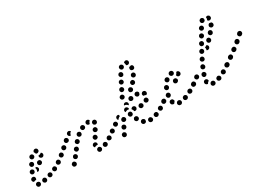

<svg xmlns="http://www.w3.org/2000/svg" viewBox="-31 -1128 2346 1723"><g transform="rotate(-30 1142.0 -266.5)"><path d="M39 26Q30 30 22 27H21Q17 25 14 22Q11 19 9 15Q7 11 7 7Q7 2 8 -2Q11 -11 20 -15Q28 -19 37 -15Q41 -14 45 -11Q48 -8 50 -4Q50 -3 51 -2Q51 -1 51 0Q51 4 52 8Q52 10 51 11Q51 12 50 14Q47 22 39 26ZM115 14Q120 6 118 -3Q117 -7 115 -11Q112 -15 109 -17Q105 -20 101 -21Q96 -21 92 -21Q83 -19 77 -11Q72 -3 74 6Q75 10 77 14Q80 18 84 20Q87 23 92 24Q96 24 100 24H101Q110 22 115 14ZM176 1Q180 -2 182 -6Q184 -10 184 -15Q184 -19 183 -23Q180 -32 171 -36Q163 -40 154 -37Q150 -36 147 -33Q143 -30 141 -26Q139 -22 139 -17Q139 -13 140 -9Q143 0 151 4Q160 8 169 5Q173 4 176 1ZM234 -22Q235 -22 235 -23Q239 -25 241 -28Q244 -32 245 -36Q247 -40 246 -45Q246 -49 243 -53Q239 -61 230 -64Q222 -66 214 -62Q205 -58 202 -49Q199 -40 204 -32Q206 -28 209 -25Q212 -22 217 -21Q221 -19 225 -20Q230 -20 234 -22Q234 -22 234 -22ZM-8 -59Q-6 -68 2 -73Q10 -78 19 -76Q23 -76 27 -73Q31 -71 33 -67Q36 -63 36 -59Q37 -54 36 -50Q36 -47 34 -44Q33 -41 31 -39Q30 -39 28 -39Q19 -39 10 -35Q9 -34 7 -33Q-1 -36 -5 -43Q-9 -51 -8 -59ZM295 -59Q295 -59 295 -59Q303 -64 304 -74Q305 -83 300 -90Q294 -98 285 -99Q276 -100 269 -95Q261 -90 260 -81Q258 -72 263 -64Q269 -56 278 -55Q287 -53 295 -58Q295 -59 295 -59ZM81 -117Q80 -109 77 -101Q76 -98 74 -95Q79 -94 84 -95Q89 -95 93 -98Q97 -101 99 -105Q102 -108 103 -113Q103 -117 103 -121Q102 -126 99 -130Q97 -133 93 -136Q89 -138 85 -139Q82 -137 78 -136Q78 -136 77 -136Q77 -136 77 -135Q81 -127 81 -117ZM15 -110Q11 -119 15 -127Q19 -136 27 -139Q36 -143 44 -139Q49 -137 52 -134Q55 -131 57 -127Q58 -123 58 -118Q58 -114 56 -110Q55 -106 51 -102Q48 -99 44 -98Q41 -96 37 -96Q33 -96 29 -97Q29 -97 28 -97Q27 -97 27 -98Q27 -98 27 -98Q18 -101 15 -110ZM157 -156Q157 -166 151 -173Q151 -173 151 -173Q151 -173 151 -173Q149 -175 147 -177Q140 -181 133 -180Q125 -180 120 -175H119Q116 -172 114 -168Q112 -164 112 -159Q112 -155 113 -151Q114 -146 117 -143Q124 -136 133 -135Q142 -135 149 -141Q156 -147 157 -156ZM44 -173Q46 -164 55 -159Q63 -155 72 -158Q81 -161 85 -169Q89 -177 87 -186Q84 -195 76 -199Q72 -201 67 -202Q63 -202 58 -201Q54 -200 51 -197Q47 -194 45 -190Q41 -182 44 -173ZM200 -216Q197 -225 189 -229Q188 -229 188 -229Q188 -229 188 -229Q185 -226 181 -224Q173 -219 164 -218Q161 -218 158 -218Q154 -210 157 -201Q160 -193 168 -189Q176 -184 185 -187Q194 -190 198 -198Q203 -207 200 -216ZM80 -227Q78 -231 78 -235Q78 -240 79 -244Q80 -248 83 -251Q86 -255 90 -257Q94 -259 99 -259Q103 -260 108 -258Q112 -257 115 -254Q122 -248 123 -238Q124 -229 117 -222Q112 -216 105 -215Q97 -213 90 -217Q89 -218 87 -219Q87 -219 86 -219Q86 -219 86 -220Q82 -223 80 -227ZM148 -283Q156 -287 165 -285Q169 -284 173 -281Q176 -278 179 -274Q181 -270 181 -266Q182 -261 181 -257Q178 -248 170 -244Q162 -239 153 -241Q151 -242 149 -243Q146 -244 145 -246Q143 -252 140 -258Q139 -261 136 -264Q136 -265 137 -266Q137 -268 137 -269Q140 -278 148 -283Z M420 16Q421 12 421 7Q420 3 418 -1Q416 -5 412 -8Q405 -14 396 -13Q386 -12 381 -4H380Q378 -1 376 4Q375 8 376 12Q376 17 378 21Q380 25 384 28Q387 30 392 32Q396 33 400 32Q405 32 409 30Q413 28 416 24Q418 20 420 16ZM680 20Q678 24 674 27Q671 29 666 30Q662 31 658 31H657Q648 29 643 22Q637 14 639 5Q639 1 642 -3Q644 -7 648 -10Q651 -12 655 -13Q660 -15 664 -14H665Q670 -13 675 -9Q680 -5 682 0Q683 4 684 8Q684 9 684 10Q683 11 683 12Q683 16 680 20ZM743 11Q746 8 748 4Q750 -1 750 -5Q749 -10 748 -14Q744 -22 735 -26Q727 -29 718 -26V-25Q714 -24 711 -21Q708 -17 706 -13Q704 -9 704 -5Q704 0 706 4Q710 13 718 16Q727 20 736 16Q740 14 743 11ZM805 -25Q808 -29 808 -33Q809 -38 809 -42Q808 -46 805 -50Q803 -54 799 -56Q795 -59 791 -60Q787 -61 782 -60Q778 -59 774 -57V-56Q766 -51 764 -42Q762 -33 767 -25Q773 -18 782 -16Q791 -14 799 -19Q803 -21 805 -25ZM463 -46Q462 -55 454 -61Q447 -67 438 -66Q428 -65 423 -57Q420 -54 419 -49Q417 -45 418 -41Q418 -36 421 -32Q423 -28 426 -26Q430 -23 434 -22Q439 -20 443 -21Q447 -21 451 -24Q455 -26 458 -29V-30Q464 -37 463 -46ZM627 -56H628Q632 -64 640 -67Q649 -70 658 -66Q666 -62 669 -54Q672 -45 668 -36Q668 -36 668 -36Q668 -36 668 -36Q668 -36 668 -36Q659 -37 651 -35Q642 -33 634 -28Q628 -33 626 -40Q624 -48 627 -56ZM861 -65Q863 -69 864 -73Q865 -78 864 -82Q863 -86 860 -90Q855 -98 846 -99Q837 -101 829 -95Q825 -93 823 -89Q820 -85 820 -81Q819 -76 820 -72Q821 -67 823 -64Q829 -56 838 -55Q847 -53 855 -58V-59Q859 -61 861 -65ZM302 -65Q304 -69 305 -73Q306 -78 305 -82Q304 -87 301 -90Q299 -94 295 -96Q291 -99 287 -100Q282 -100 278 -99Q274 -99 270 -96L269 -95Q262 -90 260 -81Q258 -72 264 -64Q266 -60 270 -58Q274 -56 278 -55Q282 -54 287 -55Q291 -56 295 -59H296Q299 -62 302 -65ZM504 -101Q503 -110 495 -116Q491 -118 487 -119Q483 -120 478 -120Q474 -119 470 -117Q466 -114 464 -111H463Q458 -103 459 -94Q461 -85 468 -79Q472 -77 476 -75Q481 -74 485 -75Q489 -76 493 -78Q497 -80 500 -84Q505 -92 504 -101ZM659 -100Q661 -91 669 -86Q673 -84 677 -83Q682 -83 686 -84Q690 -85 694 -88Q698 -90 700 -94Q705 -102 702 -111Q700 -120 692 -125Q688 -127 684 -128Q679 -129 675 -127Q670 -126 667 -124Q663 -121 661 -117Q656 -109 659 -100ZM360 -117Q361 -127 355 -134Q352 -137 348 -139Q344 -142 340 -142Q335 -142 331 -141Q327 -140 323 -137V-136Q315 -130 315 -121Q314 -112 320 -105Q326 -98 335 -97Q344 -96 351 -102H352Q359 -108 360 -117ZM544 -146Q545 -150 544 -154Q544 -159 542 -163Q540 -167 536 -170Q529 -175 520 -175Q511 -174 505 -166H504Q499 -159 499 -150Q500 -141 508 -135Q511 -132 515 -130Q520 -129 524 -130Q529 -130 532 -132Q536 -134 539 -138Q542 -141 544 -146ZM413 -164Q413 -173 407 -180Q401 -187 391 -187Q382 -188 375 -182L374 -181Q371 -178 369 -174Q367 -170 367 -166Q367 -161 368 -157Q370 -153 373 -149Q379 -142 388 -142Q397 -141 404 -147L405 -148Q412 -154 413 -164ZM692 -167Q692 -163 693 -158Q694 -154 697 -150Q700 -147 704 -145Q712 -140 721 -143Q730 -145 734 -153Q737 -157 737 -162Q738 -166 736 -171Q735 -175 732 -178Q730 -182 726 -184Q718 -189 709 -186Q700 -184 695 -176V-175Q693 -171 692 -167ZM592 -199Q593 -208 587 -215Q581 -222 571 -223Q562 -224 555 -218Q548 -212 547 -203Q546 -193 552 -186Q558 -179 567 -178Q577 -177 584 -183Q591 -189 592 -199ZM465 -209Q465 -218 459 -225Q453 -232 444 -233Q435 -234 428 -228L427 -227Q420 -221 419 -212Q418 -203 424 -195Q430 -188 440 -188Q449 -187 456 -193H457Q464 -199 465 -209ZM721 -228Q721 -237 729 -243Q736 -249 745 -248Q754 -248 760 -240Q766 -233 765 -224Q764 -214 757 -208Q750 -203 741 -203Q739 -204 738 -204Q736 -204 734 -205Q734 -205 733 -206Q726 -209 723 -215Q720 -221 721 -228ZM636 -217Q632 -215 627 -215Q623 -214 618 -216Q614 -218 611 -221Q608 -224 606 -228Q602 -236 605 -245Q609 -254 617 -258Q621 -259 626 -260Q630 -260 635 -258Q639 -257 642 -254Q645 -250 647 -246Q647 -246 648 -245Q648 -245 648 -244Q648 -243 649 -241Q650 -234 647 -227Q643 -220 636 -217ZM475 -249Q475 -254 476 -258Q478 -262 481 -265Q484 -269 488 -271H489Q493 -273 497 -273Q502 -273 506 -272Q510 -270 513 -267Q517 -265 519 -260Q516 -258 513 -256Q506 -250 503 -241Q500 -235 499 -228Q492 -227 486 -231Q480 -234 477 -241Q475 -245 475 -249ZM694 -232Q685 -231 677 -237Q670 -243 669 -252Q669 -262 675 -269Q681 -276 690 -277Q698 -277 705 -273Q712 -268 714 -260Q707 -255 703 -247Q700 -240 698 -233Q697 -232 696 -232Q695 -232 694 -232Z M1201 27Q1205 25 1208 21Q1211 18 1212 14Q1213 9 1213 5Q1212 -4 1205 -10Q1198 -17 1189 -16Q1184 -16 1180 -14Q1176 -12 1173 -8Q1170 -5 1169 -1Q1167 4 1168 8Q1168 17 1175 23Q1182 30 1192 29Q1197 29 1201 27ZM941 -1Q938 -10 929 -14Q925 -16 921 -17Q916 -17 912 -16Q908 -14 905 -11Q901 -9 899 -5V-4Q895 4 898 13Q900 22 909 26Q913 28 917 28Q922 29 926 27Q930 26 934 23Q937 20 939 16Q943 8 941 -1ZM1272 8Q1276 5 1278 1Q1279 -3 1280 -7Q1280 -12 1278 -16Q1275 -25 1267 -29Q1258 -32 1249 -29Q1245 -28 1242 -25Q1238 -22 1236 -17Q1234 -13 1234 -9Q1234 -4 1236 0Q1239 9 1247 12Q1256 16 1265 13Q1269 11 1272 8ZM1138 8Q1134 10 1129 11Q1125 11 1120 10Q1116 9 1113 6H1112Q1105 0 1104 -9Q1103 -19 1109 -26Q1112 -29 1116 -32Q1119 -34 1124 -34Q1128 -35 1133 -33Q1137 -32 1140 -29H1141Q1145 -26 1147 -22Q1149 -17 1149 -12Q1148 -10 1147 -7Q1146 -3 1146 1Q1145 1 1145 2Q1145 2 1144 3Q1142 6 1138 8ZM1340 -33Q1342 -42 1338 -50Q1333 -58 1324 -60Q1315 -63 1307 -58L1306 -57Q1298 -53 1296 -44Q1294 -34 1299 -27Q1301 -23 1305 -20Q1308 -17 1313 -16Q1317 -15 1321 -16Q1326 -17 1330 -19Q1338 -24 1340 -33ZM972 -54Q973 -58 971 -62Q970 -67 967 -70Q964 -73 960 -75Q956 -77 952 -78Q947 -78 943 -77Q939 -75 935 -72Q932 -70 930 -66V-65Q926 -57 928 -48Q931 -39 940 -35Q944 -33 948 -33Q953 -32 957 -34Q961 -35 964 -38Q968 -41 970 -45Q972 -49 972 -54ZM1078 -43Q1087 -41 1095 -45Q1099 -47 1102 -51Q1105 -54 1106 -59Q1107 -63 1107 -67Q1106 -72 1104 -76Q1102 -80 1098 -83Q1095 -85 1090 -87Q1086 -88 1082 -87Q1077 -87 1073 -85Q1069 -83 1067 -79Q1064 -76 1063 -71Q1061 -67 1062 -63Q1062 -58 1065 -54Q1069 -46 1078 -43ZM1397 -73Q1399 -82 1393 -90Q1391 -93 1387 -96Q1383 -98 1379 -99Q1374 -100 1370 -99Q1366 -98 1362 -95Q1358 -92 1356 -89Q1353 -85 1352 -81Q1352 -76 1353 -72Q1353 -67 1356 -64Q1359 -60 1362 -58Q1366 -55 1371 -54Q1375 -54 1379 -55Q1384 -56 1387 -58H1388Q1395 -64 1397 -73ZM864 -73Q866 -82 860 -90Q855 -98 846 -99Q837 -101 829 -95Q821 -90 820 -81Q818 -72 824 -64Q829 -56 838 -55Q847 -53 855 -59Q863 -64 864 -73ZM1005 -113Q1005 -117 1004 -121Q1003 -126 1000 -129Q997 -133 993 -135Q990 -137 985 -138Q981 -139 976 -137Q972 -136 969 -133Q965 -131 963 -127Q958 -118 960 -109Q963 -100 971 -96Q979 -91 988 -94Q997 -96 1002 -104Q1004 -108 1005 -113ZM910 -97Q914 -100 916 -104Q919 -107 920 -112Q920 -116 919 -121Q918 -125 916 -129Q913 -132 909 -135Q906 -137 901 -138Q897 -139 893 -138Q888 -137 885 -134H884Q884 -134 884 -134Q884 -134 884 -134Q877 -129 875 -120Q874 -110 879 -103Q881 -99 885 -97Q889 -94 893 -93Q898 -93 902 -94Q907 -95 910 -97ZM1047 -107Q1056 -103 1064 -106Q1073 -109 1077 -117Q1081 -126 1078 -135Q1075 -144 1067 -148Q1058 -152 1050 -149Q1045 -147 1042 -144Q1039 -142 1037 -137Q1035 -133 1035 -129Q1034 -125 1036 -120Q1039 -111 1047 -107ZM1163 -161Q1156 -154 1156 -145Q1156 -140 1158 -136Q1160 -132 1163 -129Q1166 -126 1171 -124Q1175 -122 1179 -123H1180Q1189 -123 1195 -129Q1202 -136 1202 -145Q1202 -150 1200 -154Q1198 -158 1195 -161Q1192 -164 1187 -166Q1183 -168 1179 -168H1178Q1169 -167 1163 -161ZM1090 -162Q1094 -169 1101 -173Q1108 -177 1116 -175Q1121 -174 1124 -171Q1128 -169 1130 -165Q1133 -161 1134 -157Q1134 -152 1133 -148Q1131 -139 1124 -134Q1116 -129 1107 -131H1106Q1105 -131 1104 -132Q1103 -132 1102 -132Q1101 -137 1100 -142H1099Q1097 -150 1091 -157Q1090 -158 1089 -159Q1089 -159 1090 -160Q1090 -160 1090 -160Q1090 -161 1090 -162ZM931 -158Q932 -167 940 -173Q944 -175 948 -176Q952 -177 957 -177Q959 -176 961 -175Q963 -174 965 -173Q965 -167 967 -161Q968 -160 968 -158Q967 -158 965 -158Q957 -155 950 -148Q944 -143 940 -136Q938 -137 937 -138Q935 -140 934 -141Q929 -149 931 -158ZM1224 -177Q1226 -181 1230 -183V-184Q1237 -189 1247 -188Q1256 -187 1261 -179Q1264 -176 1265 -171Q1266 -167 1266 -162Q1265 -158 1263 -154Q1260 -150 1257 -148L1256 -147Q1249 -142 1240 -143Q1230 -145 1225 -152Q1224 -153 1224 -153Q1224 -154 1223 -155Q1222 -159 1221 -162Q1221 -162 1221 -163Q1220 -164 1220 -166Q1220 -167 1221 -169Q1221 -173 1224 -177ZM1045 -200Q1054 -201 1061 -196L1062 -195Q1067 -191 1070 -184Q1072 -178 1070 -171Q1064 -172 1059 -173Q1050 -173 1042 -170Q1036 -168 1030 -164Q1025 -170 1025 -178Q1025 -185 1030 -191Q1036 -199 1045 -200ZM1057 -238Q1065 -243 1074 -241Q1083 -239 1088 -232Q1093 -225 1092 -217Q1091 -209 1085 -203Q1081 -209 1075 -213Q1068 -219 1060 -221Q1054 -223 1047 -223Q1048 -227 1051 -231Q1053 -235 1057 -238ZM1240 -214Q1235 -222 1237 -231Q1240 -240 1248 -245Q1256 -250 1265 -247Q1274 -245 1279 -237V-236Q1284 -228 1281 -219Q1279 -210 1271 -206Q1270 -205 1269 -205Q1268 -204 1267 -204Q1259 -209 1250 -210Q1246 -211 1242 -211Q1242 -211 1241 -212Q1240 -213 1240 -214ZM1151 -234Q1156 -242 1154 -251Q1152 -260 1144 -265Q1136 -270 1127 -268Q1122 -267 1119 -264Q1115 -261 1113 -258Q1110 -254 1110 -249Q1109 -245 1110 -241Q1112 -231 1120 -227Q1128 -222 1137 -224Q1147 -226 1151 -234ZM1200 -230H1199Q1190 -231 1184 -237Q1177 -244 1177 -253Q1177 -258 1179 -262Q1181 -266 1184 -269Q1187 -272 1191 -274Q1195 -276 1200 -275Q1210 -275 1216 -269Q1223 -262 1223 -253Q1223 -252 1222 -252Q1222 -252 1222 -252Q1218 -245 1216 -237Q1216 -237 1216 -237Q1212 -234 1208 -232Q1204 -230 1200 -230ZM1049 -289Q1052 -280 1060 -276Q1069 -272 1078 -275Q1086 -278 1091 -286Q1095 -294 1092 -303Q1089 -312 1081 -316Q1072 -320 1063 -317Q1055 -314 1050 -306Q1046 -298 1049 -289ZM1192 -315Q1192 -324 1186 -331Q1186 -331 1186 -331Q1186 -331 1186 -331Q1185 -332 1185 -332Q1178 -338 1169 -339Q1161 -339 1154 -333Q1147 -327 1147 -317Q1146 -308 1152 -301Q1158 -294 1168 -294Q1177 -293 1184 -299Q1191 -305 1192 -315ZM1080 -365Q1080 -364 1080 -364Q1078 -359 1078 -355Q1079 -350 1081 -346Q1083 -342 1086 -339Q1089 -336 1094 -335Q1102 -332 1109 -336Q1117 -339 1121 -346Q1125 -355 1122 -364Q1119 -372 1111 -377Q1103 -381 1094 -378Q1085 -375 1081 -367V-366Q1080 -366 1080 -365ZM1240 -365Q1239 -374 1232 -380Q1232 -380 1232 -380Q1232 -380 1232 -380Q1230 -381 1229 -383Q1222 -387 1214 -385Q1206 -384 1201 -378H1200Q1194 -371 1195 -362Q1195 -353 1202 -346Q1209 -340 1219 -341Q1228 -341 1234 -348Q1240 -355 1240 -365ZM1110 -410Q1113 -401 1121 -397Q1129 -393 1138 -396Q1147 -399 1151 -407Q1155 -415 1152 -424Q1149 -433 1141 -437Q1132 -441 1124 -438Q1115 -435 1111 -427Q1107 -419 1110 -410ZM1278 -424Q1276 -433 1267 -438Q1267 -438 1267 -438Q1267 -438 1267 -438Q1263 -439 1260 -440Q1253 -441 1247 -438Q1240 -435 1237 -429Q1235 -425 1234 -420Q1234 -416 1235 -411Q1236 -407 1239 -404Q1242 -400 1246 -398Q1254 -394 1263 -396Q1272 -399 1276 -407Q1281 -415 1278 -424ZM1140 -471Q1143 -462 1151 -457Q1155 -455 1159 -455Q1164 -454 1168 -455Q1172 -457 1176 -459Q1179 -462 1181 -466Q1186 -474 1183 -483Q1181 -492 1172 -497Q1164 -501 1155 -499Q1146 -496 1142 -488Q1137 -480 1140 -471ZM1295 -496Q1289 -503 1280 -504Q1272 -500 1263 -499Q1263 -499 1262 -499Q1259 -496 1257 -493Q1255 -489 1255 -485V-484Q1253 -475 1259 -468Q1265 -461 1274 -460Q1284 -459 1291 -464Q1298 -470 1299 -479Q1300 -488 1295 -496ZM1177 -533Q1176 -542 1183 -549Q1183 -549 1183 -549Q1186 -552 1190 -554Q1194 -555 1199 -555Q1203 -556 1207 -554Q1212 -552 1215 -549Q1221 -543 1222 -533Q1222 -524 1215 -517Q1212 -514 1208 -512Q1204 -511 1200 -510Q1197 -510 1194 -511Q1191 -512 1189 -513Q1187 -514 1185 -516Q1185 -516 1184 -516Q1184 -516 1184 -517Q1177 -523 1177 -533ZM1257 -566Q1266 -567 1273 -561Q1281 -555 1281 -546Q1282 -537 1276 -530Q1270 -522 1261 -522Q1252 -521 1245 -527Q1244 -527 1244 -527Q1244 -527 1244 -527Q1244 -530 1244 -534Q1244 -543 1240 -552Q1240 -553 1239 -554Q1239 -555 1240 -556Q1241 -557 1242 -558Q1248 -565 1257 -566Z M1500 25Q1504 23 1507 20Q1510 17 1512 13Q1514 9 1514 5Q1514 -5 1508 -12Q1501 -18 1492 -19H1491Q1481 -19 1475 -12Q1468 -6 1468 3Q1468 8 1469 12Q1471 16 1474 19Q1477 23 1481 25Q1485 26 1490 26H1491Q1496 27 1500 25ZM1575 7Q1579 4 1581 0Q1583 -4 1583 -8Q1583 -13 1582 -17Q1578 -26 1570 -30Q1562 -34 1553 -31L1551 -30Q1543 -27 1539 -19Q1535 -10 1538 -1Q1541 7 1549 11Q1558 15 1566 12H1568Q1572 10 1575 7ZM1437 -11Q1432 -12 1428 -14Q1424 -16 1421 -19Q1418 -23 1417 -27Q1417 -28 1416 -29Q1414 -38 1418 -46Q1423 -54 1432 -57Q1436 -58 1440 -57Q1445 -57 1449 -55Q1453 -53 1455 -49Q1458 -46 1460 -41Q1460 -41 1460 -40Q1461 -38 1461 -35Q1461 -33 1461 -30Q1460 -29 1459 -29Q1452 -22 1449 -14Q1448 -13 1447 -13Q1446 -12 1445 -12Q1441 -11 1437 -11ZM1646 -33Q1648 -42 1644 -50Q1642 -54 1638 -57Q1634 -59 1630 -61Q1626 -62 1621 -61Q1617 -61 1613 -59L1612 -58Q1604 -53 1601 -44Q1599 -35 1603 -27Q1608 -19 1617 -17Q1626 -14 1634 -19H1635Q1643 -24 1646 -33ZM1706 -73Q1707 -82 1702 -90Q1697 -97 1687 -99Q1678 -100 1671 -95L1669 -94Q1662 -89 1660 -80Q1659 -71 1664 -63Q1666 -59 1670 -57Q1674 -54 1678 -54Q1683 -53 1687 -54Q1692 -55 1695 -57L1696 -58Q1704 -64 1706 -73ZM1395 -66Q1398 -69 1398 -74Q1399 -76 1399 -77Q1399 -79 1398 -81Q1395 -86 1394 -92Q1391 -95 1388 -97Q1384 -99 1380 -100Q1376 -101 1371 -100Q1367 -99 1363 -96L1362 -95Q1358 -93 1356 -89Q1354 -85 1353 -81Q1352 -77 1353 -72Q1354 -68 1357 -64Q1362 -56 1371 -55Q1380 -53 1388 -59H1389Q1393 -62 1395 -66ZM1419 -90Q1424 -83 1434 -81Q1438 -80 1442 -81Q1447 -82 1450 -85Q1454 -88 1456 -91Q1459 -95 1460 -100V-101Q1461 -110 1456 -118Q1451 -125 1441 -127Q1432 -129 1425 -123Q1417 -118 1415 -109V-107Q1414 -98 1419 -90ZM1437 -163Q1440 -154 1448 -150Q1457 -146 1466 -149Q1474 -153 1478 -161L1479 -163Q1483 -171 1479 -180Q1476 -188 1468 -192Q1459 -196 1450 -193Q1442 -190 1438 -181L1437 -180Q1433 -171 1437 -163ZM1580 -177Q1583 -186 1579 -194Q1575 -197 1573 -200Q1572 -201 1572 -202Q1567 -206 1560 -206Q1554 -207 1548 -204H1547Q1539 -199 1536 -191Q1533 -182 1537 -173Q1541 -165 1550 -162Q1559 -159 1567 -163L1568 -164Q1577 -168 1580 -177ZM1631 -234Q1630 -238 1627 -242Q1625 -245 1621 -247Q1617 -250 1612 -250Q1610 -250 1608 -250Q1605 -250 1603 -249Q1603 -249 1603 -248Q1600 -239 1594 -232Q1591 -228 1587 -225Q1588 -217 1593 -211Q1598 -206 1606 -204Q1610 -204 1615 -205Q1619 -206 1623 -208Q1626 -211 1629 -215Q1631 -218 1632 -223Q1632 -224 1632 -225Q1633 -230 1631 -234ZM1474 -229Q1474 -220 1481 -213Q1484 -210 1488 -208Q1492 -206 1496 -206Q1501 -206 1505 -208Q1509 -210 1512 -213L1513 -214Q1520 -220 1520 -230Q1520 -239 1513 -246Q1507 -252 1498 -252Q1488 -252 1482 -246L1481 -245Q1474 -238 1474 -229ZM1540 -275Q1534 -267 1535 -258Q1536 -249 1544 -243Q1551 -237 1560 -238H1562Q1571 -239 1577 -246Q1583 -254 1582 -263Q1581 -267 1579 -271Q1577 -275 1573 -278Q1570 -281 1566 -282Q1561 -283 1557 -283H1555Q1546 -282 1540 -275Z M1849 24Q1853 22 1856 19Q1859 16 1861 12Q1862 7 1862 3Q1862 -6 1855 -13Q1848 -19 1839 -19H1838Q1833 -18 1829 -17Q1825 -15 1822 -11Q1819 -8 1818 -4Q1816 0 1816 5Q1817 14 1823 20Q1830 27 1840 26H1841Q1845 26 1849 24ZM1922 8Q1926 5 1928 1Q1930 -4 1930 -8Q1930 -12 1929 -17Q1926 -25 1917 -30Q1909 -34 1900 -31L1899 -30Q1895 -29 1892 -26Q1888 -23 1886 -19Q1884 -15 1884 -10Q1884 -6 1885 -2Q1888 7 1897 11Q1905 15 1914 12H1915Q1919 10 1922 8ZM1779 -21Q1772 -27 1772 -36V-37Q1772 -47 1778 -53Q1784 -60 1794 -60Q1803 -61 1810 -54Q1817 -48 1817 -38V-37Q1817 -37 1817 -36Q1817 -36 1817 -35Q1811 -32 1806 -27Q1801 -21 1798 -15Q1797 -15 1796 -14Q1796 -14 1795 -14Q1786 -14 1779 -21ZM1992 -33Q1994 -42 1990 -50Q1985 -58 1976 -61Q1967 -63 1959 -58H1958Q1950 -53 1948 -44Q1945 -35 1950 -27Q1952 -23 1956 -21Q1959 -18 1964 -17Q1968 -16 1972 -16Q1977 -17 1981 -19H1982Q1990 -24 1992 -33ZM2047 -65Q2050 -68 2051 -73Q2051 -77 2050 -82Q2049 -86 2047 -90Q2044 -93 2041 -96Q2037 -98 2032 -99Q2028 -100 2024 -99Q2019 -98 2016 -95L2015 -94Q2007 -89 2006 -80Q2004 -71 2009 -63Q2015 -56 2024 -54Q2033 -52 2041 -58Q2045 -61 2047 -65ZM1704 -65Q1706 -69 1707 -74Q1708 -78 1707 -82Q1706 -87 1703 -90Q1701 -94 1697 -97Q1693 -99 1689 -100Q1684 -100 1680 -100Q1676 -99 1672 -96L1671 -95Q1667 -93 1665 -89Q1663 -85 1662 -81Q1661 -76 1662 -72Q1663 -68 1666 -64Q1671 -56 1680 -55Q1689 -53 1697 -59H1698Q1701 -62 1704 -65ZM1788 -95Q1792 -86 1801 -83Q1805 -82 1810 -82Q1814 -83 1818 -85Q1822 -87 1825 -90Q1828 -93 1829 -98H1830Q1833 -107 1828 -116Q1824 -124 1815 -127Q1807 -130 1798 -126Q1790 -121 1787 -113V-112Q1784 -103 1788 -95ZM1760 -108Q1762 -112 1763 -116Q1763 -121 1762 -125Q1761 -129 1758 -133Q1753 -140 1743 -141Q1734 -142 1727 -137L1726 -136Q1722 -133 1720 -129Q1718 -126 1717 -121Q1717 -117 1718 -112Q1719 -108 1722 -105Q1728 -97 1737 -96Q1746 -95 1754 -101Q1758 -104 1760 -108ZM1812 -161Q1816 -152 1824 -149Q1833 -145 1841 -148Q1850 -152 1854 -160V-161Q1858 -170 1854 -178Q1851 -187 1843 -191Q1834 -195 1825 -191Q1817 -188 1813 -179V-178Q1809 -170 1812 -161ZM1842 -242Q1838 -234 1841 -225Q1844 -216 1853 -212Q1861 -208 1870 -211Q1879 -214 1883 -222V-223Q1887 -232 1884 -240Q1881 -249 1873 -253Q1864 -257 1856 -254Q1847 -251 1843 -243ZM1872 -296Q1871 -292 1873 -287Q1874 -283 1877 -280Q1880 -276 1884 -274Q1892 -270 1901 -273Q1910 -275 1914 -284Q1916 -288 1917 -293Q1917 -297 1916 -302Q1915 -306 1912 -309Q1909 -313 1905 -315Q1897 -319 1888 -316Q1879 -314 1875 -305H1874Q1872 -301 1872 -296ZM1956 -320Q1957 -321 1958 -322Q1960 -321 1962 -320Q1964 -319 1966 -317Q1973 -310 1973 -301Q1972 -291 1966 -285L1965 -284Q1962 -281 1958 -280Q1953 -278 1949 -278Q1946 -278 1943 -279Q1940 -280 1937 -281Q1939 -286 1939 -290Q1940 -299 1938 -308Q1937 -310 1937 -311Q1938 -311 1939 -312Q1948 -314 1956 -320ZM2021 -351Q2021 -360 2014 -367Q2008 -373 1998 -373Q1989 -373 1983 -366L1982 -365Q1975 -358 1976 -349Q1976 -340 1983 -333Q1989 -327 1999 -327Q2008 -327 2014 -334L2015 -335Q2022 -342 2021 -351ZM1906 -349Q1908 -340 1916 -335Q1920 -333 1925 -333Q1929 -332 1933 -333Q1938 -335 1941 -337Q1945 -340 1947 -344V-345Q1952 -353 1949 -362Q1947 -371 1939 -376Q1935 -378 1930 -378Q1926 -379 1922 -378Q1917 -376 1914 -374Q1910 -371 1908 -367V-366Q1903 -358 1906 -349ZM2067 -404Q2067 -414 2059 -420Q2052 -425 2043 -425Q2034 -424 2028 -417L2027 -416Q2021 -409 2022 -399Q2023 -390 2030 -384Q2037 -378 2047 -379Q2056 -380 2062 -387V-388Q2068 -395 2067 -404ZM1943 -427H1942Q1940 -423 1939 -418Q1939 -414 1940 -410Q1941 -405 1944 -402Q1946 -398 1950 -396Q1958 -391 1967 -394Q1976 -396 1981 -404V-405H1982Q1986 -413 1984 -422Q1981 -431 1973 -436Q1965 -440 1956 -438Q1947 -436 1943 -428ZM2107 -464Q2105 -473 2097 -478Q2097 -478 2097 -478Q2097 -478 2096 -478Q2089 -478 2081 -480Q2076 -480 2073 -477Q2069 -474 2066 -470V-469Q2061 -461 2063 -452Q2066 -443 2074 -438Q2082 -433 2091 -436Q2100 -438 2105 -446V-447Q2110 -455 2107 -464ZM1974 -470Q1977 -461 1985 -456Q1993 -452 2002 -454Q2011 -457 2016 -465Q2021 -474 2018 -483Q2016 -492 2008 -496Q1999 -501 1991 -498Q1982 -496 1977 -488L1976 -487Q1972 -479 1974 -470ZM2093 -546Q2097 -547 2101 -546Q2106 -544 2109 -541Q2113 -539 2115 -535Q2115 -534 2115 -533Q2120 -525 2117 -516Q2114 -507 2105 -503Q2097 -499 2089 -502Q2080 -504 2076 -512Q2076 -512 2076 -512Q2080 -521 2081 -530Q2081 -536 2080 -541Q2081 -542 2082 -543Q2083 -543 2084 -544Q2088 -546 2093 -546ZM2015 -543Q2013 -539 2013 -534Q2013 -530 2014 -525Q2015 -521 2018 -518Q2025 -511 2034 -510Q2043 -510 2050 -516Q2050 -516 2051 -516Q2058 -522 2058 -532Q2059 -541 2053 -548Q2050 -551 2046 -553Q2042 -555 2038 -556Q2033 -556 2029 -555Q2025 -553 2021 -550Q2021 -550 2020 -550Q2017 -547 2015 -543Z M2051 -66Q2054 -70 2054 -74Q2055 -79 2054 -83Q2053 -87 2051 -91Q2045 -99 2036 -100Q2027 -102 2019 -96L2016 -94Q2012 -91 2010 -88Q2008 -84 2007 -79Q2006 -75 2007 -71Q2008 -66 2011 -63Q2016 -55 2025 -53Q2034 -52 2042 -57L2045 -60Q2049 -62 2051 -66ZM2116 -118Q2117 -127 2112 -135Q2107 -143 2097 -144Q2088 -145 2081 -140L2077 -138Q2070 -132 2068 -123Q2067 -114 2072 -106Q2078 -99 2087 -97Q2096 -96 2104 -101L2107 -104Q2114 -109 2116 -118ZM2177 -163Q2178 -173 2172 -180Q2170 -184 2166 -186Q2162 -188 2158 -189Q2153 -189 2149 -188Q2144 -187 2141 -185L2138 -182Q2130 -177 2129 -167Q2128 -158 2133 -151Q2139 -143 2148 -142Q2157 -141 2165 -146L2168 -149Q2175 -154 2177 -163ZM2236 -211Q2237 -220 2231 -228Q2225 -235 2216 -236Q2207 -237 2199 -231L2196 -228Q2189 -222 2188 -213Q2187 -204 2193 -196Q2199 -189 2209 -188Q2218 -187 2225 -193L2228 -196Q2235 -202 2236 -211ZM2291 -255Q2292 -259 2292 -264Q2292 -268 2291 -272Q2289 -277 2286 -280Q2282 -283 2278 -285Q2274 -286 2270 -286Q2265 -286 2261 -285Q2257 -283 2254 -280L2251 -277Q2244 -270 2244 -261Q2245 -252 2251 -245Q2258 -238 2267 -238Q2276 -238 2283 -245L2286 -248Q2289 -251 2291 -255Z"/></g></svg>

Font: FRB American Cursive Dotted Extrabold
Style: Bold Italic
Weight: 800
Italic angle: -25°
Version: Version 2.0;Modular Font Editor K font №1